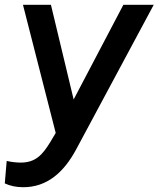

<svg xmlns="http://www.w3.org/2000/svg" viewBox="-47 -562 663 803"><path d="M50 221C150 221 220 159 272 62L596 -542H469L261 -146L166 -542H49L186 -6L164 31C130 87 101 118 39 118C20 118 -3 115 -19 111L-27 205C-6 215 20 221 50 221Z"/></svg>

Font: Mluvka SemiBold
Style: Italic
Weight: 600
Italic angle: -8°
Designer: Modified by Jiří Krblich, Original typeface by Gumpita Rahayu
Foundry: Gumpita Rahayu & Jiří Krblich
Version: Version 2.000;Glyphs 3.1.1 (3134)